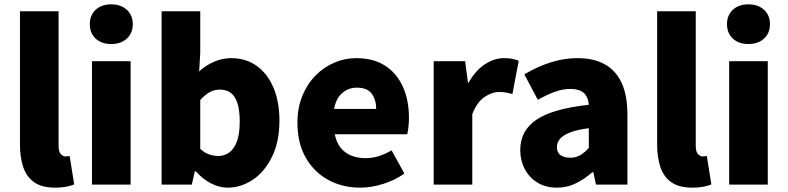

<svg xmlns="http://www.w3.org/2000/svg" viewBox="-20 -851 3630 885"><path d="M234 14Q173 14 137.5 -11Q102 -36 87 -81Q72 -126 72 -185V-799H250V-179Q250 -151 260.5 -140.5Q271 -130 281 -130Q286 -130 290 -130.5Q294 -131 301 -132L322 -1Q308 5 286 9.5Q264 14 234 14Z M404 0V-569H582V0ZM493 -648Q448 -648 421 -673Q394 -698 394 -740Q394 -781 421 -806Q448 -831 493 -831Q537 -831 564.5 -806Q592 -781 592 -740Q592 -698 564.5 -673Q537 -648 493 -648Z M1029 14Q992 14 954 -5Q916 -24 883 -61H878L864 0H725V-799H903V-607L898 -522Q930 -551 968 -567Q1006 -583 1045 -583Q1113 -583 1163 -547.5Q1213 -512 1240.5 -447Q1268 -382 1268 -295Q1268 -197 1233.5 -127.5Q1199 -58 1144.5 -22Q1090 14 1029 14ZM987 -132Q1014 -132 1036.5 -148Q1059 -164 1072 -199Q1085 -234 1085 -291Q1085 -341 1075 -373.5Q1065 -406 1045 -422Q1025 -438 993 -438Q968 -438 947 -426.5Q926 -415 903 -390V-165Q923 -146 945 -139Q967 -132 987 -132Z M1641 14Q1559 14 1493.5 -21.5Q1428 -57 1389.5 -124Q1351 -191 1351 -285Q1351 -354 1373.5 -409Q1396 -464 1434.5 -503Q1473 -542 1521.5 -562.5Q1570 -583 1621 -583Q1703 -583 1757 -547Q1811 -511 1838 -449Q1865 -387 1865 -309Q1865 -285 1862.5 -264Q1860 -243 1857 -232H1523Q1531 -193 1551 -169Q1571 -145 1600 -133.5Q1629 -122 1665 -122Q1696 -122 1725 -131Q1754 -140 1785 -158L1844 -51Q1800 -20 1745.5 -3Q1691 14 1641 14ZM1520 -349H1714Q1714 -391 1693.5 -419Q1673 -447 1624 -447Q1600 -447 1578.5 -436.5Q1557 -426 1541.5 -404.5Q1526 -383 1520 -349Z M1979 0V-569H2124L2137 -470H2140Q2172 -527 2215.5 -555Q2259 -583 2302 -583Q2328 -583 2343.5 -579.5Q2359 -576 2371 -571L2342 -418Q2326 -422 2312 -424.5Q2298 -427 2279 -427Q2248 -427 2213.5 -404Q2179 -381 2157 -325V0Z M2547 14Q2495 14 2457 -9.5Q2419 -33 2398.5 -72.5Q2378 -112 2378 -159Q2378 -249 2453 -299.5Q2528 -350 2694 -368Q2692 -391 2683 -407.5Q2674 -424 2655.5 -432.5Q2637 -441 2608 -441Q2574 -441 2538 -428Q2502 -415 2459 -391L2397 -508Q2435 -531 2474.5 -547.5Q2514 -564 2556 -573.5Q2598 -583 2642 -583Q2716 -583 2767 -555Q2818 -527 2845 -469.5Q2872 -412 2872 -323V0H2727L2715 -57H2710Q2675 -26 2634.5 -6Q2594 14 2547 14ZM2608 -124Q2635 -124 2655 -136Q2675 -148 2694 -169V-260Q2639 -253 2606.5 -240Q2574 -227 2560.5 -210Q2547 -193 2547 -173Q2547 -148 2563.5 -136Q2580 -124 2608 -124Z M3171 14Q3110 14 3074.5 -11Q3039 -36 3024 -81Q3009 -126 3009 -185V-799H3187V-179Q3187 -151 3197.5 -140.5Q3208 -130 3218 -130Q3223 -130 3227 -130.5Q3231 -131 3238 -132L3259 -1Q3245 5 3223 9.5Q3201 14 3171 14Z M3341 0V-569H3519V0ZM3430 -648Q3385 -648 3358 -673Q3331 -698 3331 -740Q3331 -781 3358 -806Q3385 -831 3430 -831Q3474 -831 3501.5 -806Q3529 -781 3529 -740Q3529 -698 3501.5 -673Q3474 -648 3430 -648Z"/></svg>

Font: Noto Sans JP Thin Black
Style: Regular
Weight: 900
Version: Version 2.004-H2;hotconv 1.0.118;makeotfexe 2.5.65603